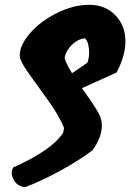

<svg xmlns="http://www.w3.org/2000/svg" viewBox="-20 -683 541 797"><path d="M62 -453Q62 -496 105 -545.5Q148 -595 216.5 -629Q285 -663 350 -663Q415 -663 456.5 -622Q498 -581 500.5 -518.5Q503 -456 464 -382L320 -317Q384 -229 395 -201Q420 -139 365 -60Q310 -18 230.5 25.5Q151 69 84 94Q50 90 36 62Q22 34 35 12Q196 -60 242 -132L246 -151Q228 -199 181 -264.5Q134 -330 98 -380Q62 -430 62 -453ZM279 -379 343 -423Q353 -451 349 -483Q345 -515 332 -524Q304 -521 279.5 -498Q255 -475 248 -443Q255 -417 279 -379Z"/></svg>

Font: Tillana ExtraBold
Style: Regular
Weight: 800
Designer: Lipi Raval (Devanagari, Latin), Jonny Pinhorn (Latin)
Foundry: Indian Type Foundry
Version: Version 2.003;PS 1.0;hotconv 1.0.79;makeotf.lib2.5.61930; tt